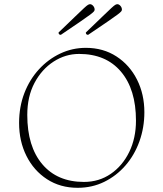

<svg xmlns="http://www.w3.org/2000/svg" viewBox="-20 -883 779 915"><path d="M350 12Q267 12 204 -29Q141 -70 106 -140Q71 -210 71 -297Q71 -374 96 -439Q121 -504 165.5 -552.5Q210 -601 267.5 -628Q325 -655 389 -655Q472 -655 535 -614Q598 -573 633 -503.5Q668 -434 668 -348Q668 -275 644.5 -209.5Q621 -144 578 -94.5Q535 -45 477 -16.5Q419 12 350 12ZM380 -16Q452 -16 508 -54.5Q564 -93 596 -159Q628 -225 628 -308Q628 -457 556.5 -541.5Q485 -626 357 -626Q292 -626 235.5 -589.5Q179 -553 144.5 -488Q110 -423 110 -335Q110 -185 181.5 -100.5Q253 -16 380 -16ZM270 -717Q259 -717 259 -728Q310 -777 338.5 -804.5Q367 -832 380.5 -844.5Q394 -857 399.5 -860Q405 -863 409 -863Q417 -863 424 -855Q431 -847 431 -837Q431 -833 427.5 -828.5Q424 -824 409.5 -813Q395 -802 362 -779.5Q329 -757 270 -717ZM400 -717Q389 -717 389 -728Q440 -777 468.5 -804.5Q497 -832 510.5 -844.5Q524 -857 529.5 -860Q535 -863 539 -863Q547 -863 554 -855Q561 -847 561 -837Q561 -833 557.5 -828.5Q554 -824 539.5 -813Q525 -802 492 -779.5Q459 -757 400 -717Z"/></svg>

Font: Petrona Thin
Style: Regular
Weight: 100
Designer: Ringo R. Seeber
Foundry: Ringo R. Seeber
Version: Version 2.001; ttfautohint (v1.8.3)